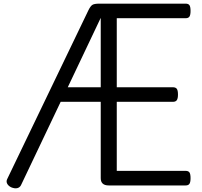

<svg xmlns="http://www.w3.org/2000/svg" viewBox="-20 -1018 1110 1054"><path d="M999 0H577Q555 0 544 -10Q533 -20 533 -40V-459H313L95 -1Q88 12 74 15Q60 18 41 10Q25 2 19 -10.5Q13 -23 20 -36L466 -963Q477 -985 487.5 -991.5Q498 -998 526 -998H999Q1014 -998 1020 -989.5Q1026 -981 1026 -958Q1026 -936 1020 -927Q1014 -918 999 -918H621V-539H929Q944 -539 950.5 -530.5Q957 -522 957 -499Q957 -477 950.5 -468Q944 -459 929 -459H621V-80H999Q1014 -80 1020 -71.5Q1026 -63 1026 -40Q1026 -18 1020 -9Q1014 0 999 0ZM352 -539H533V-920Z"/></svg>

Font: Playwrite ES
Style: Regular
Weight: 400
Designer: Veronika Burian, José Scaglione
Foundry: TypeTogether
Version: Version 1.002